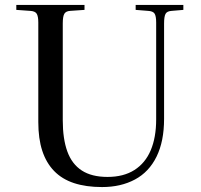

<svg xmlns="http://www.w3.org/2000/svg" viewBox="-20 -743 813 777"><path d="M393 14Q328 14 279.5 -2Q231 -18 199 -51Q167 -84 151 -133Q135 -182 135 -249V-652Q135 -677 128.5 -687.5Q122 -698 102 -699L46 -703V-723H322V-703L264 -699Q247 -698 240.5 -687.5Q234 -677 234 -648V-256Q234 -181 252.5 -130Q271 -79 311 -53Q351 -27 415 -27Q480 -27 524 -55Q568 -83 590 -135Q612 -187 612 -260V-652Q612 -678 605.5 -688Q599 -698 579 -699L529 -703V-723H722V-703L675 -699Q656 -698 650 -687Q644 -676 644 -648V-262Q644 -171 613.5 -109Q583 -47 526 -16.5Q469 14 393 14Z"/></svg>

Font: Literata 60pt
Style: Regular
Weight: 400
Designer: Latin by Veronika Burian and Jose Scaglione. Greek by Irene Vlachou. Cyrillic by Vera Evstafieva.
Foundry: TypeTogether
Version: Version 3.002